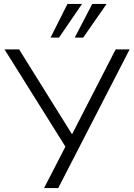

<svg xmlns="http://www.w3.org/2000/svg" viewBox="-20 -956 679 976"><path d="M204 0 321 -227V-197L3 -705H77L349 -269H344L568 -705H639L276 0ZM237 -765 323 -936H397L280 -765ZM360 -765 449 -936H522L403 -765Z"/></svg>

Font: Nunito Sans 9pt Light
Style: Regular
Weight: 300
Version: Version 3.101;gftools[0.9.27]